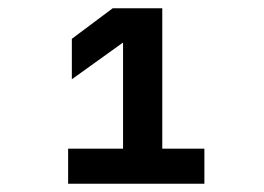

<svg xmlns="http://www.w3.org/2000/svg" viewBox="-20 -850 640 465"><path d="M475 -405H145V-490H278V-747L154 -658V-756L253 -830H373V-490H475Z"/></svg>

Font: JetBrains Mono Extra Bold
Style: Regular
Weight: 800
Monospace: yes
Designer: Philipp Nurullin, Konstantin Bulenkov
Foundry: JetBrains
Version: 2.002